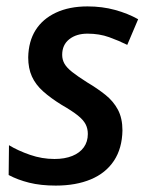

<svg xmlns="http://www.w3.org/2000/svg" viewBox="-20 -569 465 599"><path d="M154 10Q107 10 71 1Q35 -8 7 -23L8 -116Q36 -99 73.5 -86Q111 -73 150 -73Q182 -73 205.5 -82.5Q229 -92 241.5 -109.5Q254 -127 254 -151Q254 -168 247 -181.5Q240 -195 222.5 -209Q205 -223 172 -242Q138 -263 114.5 -284Q91 -305 79.5 -330.5Q68 -356 68 -390Q69 -440 91 -475Q113 -510 154.5 -529.5Q196 -549 253 -549Q299 -549 339 -538Q379 -527 411 -509L377 -429Q351 -442 320.5 -453Q290 -464 253 -464Q218 -464 196 -446.5Q174 -429 174 -398Q174 -383 181 -370.5Q188 -358 205 -344.5Q222 -331 252 -312Q284 -293 309 -273Q334 -253 348 -226.5Q362 -200 362 -162Q361 -106 335.5 -67.5Q310 -29 263.5 -9.5Q217 10 154 10Z"/></svg>

Font: Noto Sans Display Medium
Style: Italic
Weight: 500
Italic angle: -12°
Designer: Monotype Design Team
Foundry: Monotype Imaging Inc.
Version: Version 2.003